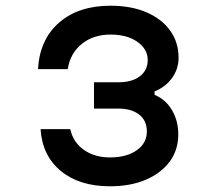

<svg xmlns="http://www.w3.org/2000/svg" viewBox="-20 -636 740 672"><path d="M365 16Q258 16 193 -37.5Q128 -91 122 -184H226Q236 -138 273.5 -111.5Q311 -85 365 -85Q423 -85 458.5 -110Q494 -135 494 -176Q494 -214 467 -235Q440 -256 394 -256H309V-348H394Q442 -348 469.5 -369Q497 -390 497 -426Q497 -464 461 -489.5Q425 -515 367 -515Q307 -515 266.5 -482.5Q226 -450 217 -394H113Q119 -498 187 -557Q255 -616 367 -616Q439 -616 492.5 -593Q546 -570 575.5 -529Q605 -488 605 -434Q605 -395 582.5 -363.5Q560 -332 521 -316V-304Q560 -288 582 -250.5Q604 -213 604 -166Q604 -111 574 -70.5Q544 -30 490.5 -7Q437 16 365 16Z"/></svg>

Font: Martian Mono
Style: Regular
Weight: 400
Monospace: yes
Designer: Roman Shamin
Foundry: Evil Martians
Version: Version 1.000; ttfautohint (v1.8.4.7-5d5b)